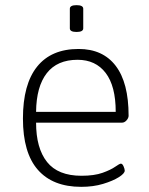

<svg xmlns="http://www.w3.org/2000/svg" viewBox="-20 -719 579 745"><path d="M295 6Q185 6 127 -60Q69 -126 69 -259Q69 -392 124 -460.5Q179 -529 285 -529Q379 -529 429 -463.5Q479 -398 479 -270Q479 -261 471 -252Q463 -243 453 -243H120Q120 -144 162.5 -90.5Q205 -37 296 -37Q346 -37 378 -48.5Q410 -60 427 -72Q444 -84 449 -84Q455 -84 459.5 -73.5Q464 -63 464 -57Q464 -46 441 -31.5Q418 -17 380 -5.5Q342 6 295 6ZM120 -285H429Q429 -385 390 -436Q351 -487 281 -487Q202 -487 161.5 -435Q121 -383 120 -285ZM277 -595Q251 -595 251 -609V-685Q251 -699 277 -699Q303 -699 303 -685V-609Q303 -595 277 -595Z"/></svg>

Font: Asap ExtraLight
Style: Regular
Weight: 200
Designer: Pablo Cosgaya
Foundry: Omnibus-Type
Version: Version 3.001; ttfautohint (v1.8.4.7-5d5b)